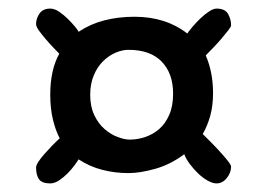

<svg xmlns="http://www.w3.org/2000/svg" viewBox="-20 -600 623 447"><path d="M279 -197Q248 -197 218.5 -204.5Q189 -212 163 -229Q160 -224 153 -214.5Q146 -205 137 -196Q128 -187 117.5 -180Q107 -173 97 -173Q78 -173 71 -182.5Q64 -192 64 -210Q64 -215 69.5 -223.5Q75 -232 83 -241Q91 -250 100.5 -260Q110 -270 119 -278Q109 -297 103 -322.5Q97 -348 97 -380Q97 -437 118 -475Q112 -481 103 -490.5Q94 -500 85.5 -510Q77 -520 70.5 -529Q64 -538 64 -544Q64 -557 72 -568.5Q80 -580 97 -580Q107 -580 118 -572.5Q129 -565 138.5 -555.5Q148 -546 155 -537.5Q162 -529 163 -526Q190 -544 222.5 -552.5Q255 -561 293 -561Q366 -561 416 -522Q420 -528 428.5 -538Q437 -548 447 -557.5Q457 -567 467 -573.5Q477 -580 484 -580Q504 -580 511 -567.5Q518 -555 518 -541Q518 -538 511.5 -529.5Q505 -521 496 -510.5Q487 -500 477 -489.5Q467 -479 459 -471Q476 -432 476 -383Q476 -354 469.5 -330.5Q463 -307 452 -288Q459 -281 470 -270Q481 -259 491.5 -247.5Q502 -236 510 -226Q518 -216 518 -212Q518 -198 508 -185.5Q498 -173 484 -173Q475 -173 463.5 -179.5Q452 -186 441.5 -196Q431 -206 422 -218Q413 -230 409 -241Q377 -217 341.5 -207Q306 -197 279 -197ZM282 -275Q300 -275 318 -281Q336 -287 350.5 -299.5Q365 -312 374 -332.5Q383 -353 383 -382Q383 -429 356.5 -456.5Q330 -484 279 -484Q265 -484 249.5 -477.5Q234 -471 220.5 -458Q207 -445 198.5 -425Q190 -405 190 -379Q190 -352 199.5 -332Q209 -312 223.5 -299.5Q238 -287 254 -281Q270 -275 282 -275Z"/></svg>

Font: Life Savers ExtraBold
Style: Regular
Weight: 800
Designer: Pablo Impallari, Rodrigo Fuenzalida, Brenda Gallo
Foundry: Pablo Impallari, Rodrigo Fuenzalida, Brenda Gallo
Version: Version 3.001; ttfautohint (v0.95) -l 8 -r 50 -G 200 -x 14 -